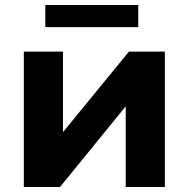

<svg xmlns="http://www.w3.org/2000/svg" viewBox="-20 -743 750 763"><path d="M74.7 0V-537.9H230.3V-217.9L492.3 -537.9H635.2V0H479.6V-320.4L218.6 0ZM160.1 -635.2V-723.1H529.4V-635.2Z"/></svg>

Font: Montserrat Thin
Style: Regular
Weight: 100
Designer: Julieta Ulanovsky
Foundry: Julieta Ulanovsky
Version: Version 9.000